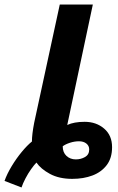

<svg xmlns="http://www.w3.org/2000/svg" viewBox="-85 -780 520 848"><path d="M10 48 -65 19Q-54 -12 -33.5 -46Q-13 -80 11 -109Q35 -138 56 -155Q56 -171 58.5 -191.5Q61 -212 66 -238L179 -760H325L212 -228Q242 -242 289 -242Q340 -242 375 -212Q410 -182 410 -130Q410 -82 386.5 -51Q363 -20 323.5 -5Q284 10 234 10Q176 10 135.5 -12Q95 -34 76 -62Q66 -52 52.5 -33Q39 -14 27.5 8Q16 30 10 48ZM250 -76Q272 -76 290.5 -86.5Q309 -97 309 -120Q309 -136 296.5 -146Q284 -156 264 -156Q244 -156 224 -149.5Q204 -143 192 -134Q192 -107 208.5 -91.5Q225 -76 250 -76Z"/></svg>

Font: BC Sans
Style: Bold Italic
Weight: 700
Italic angle: -12°
Designer: Monotype Design Team
Province of B.C.
Foundry: Monotype Imaging Inc.
Version: Version 2.000;GOOG;noto-source:20170915:90ef993387c0